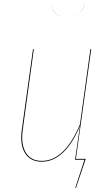

<svg xmlns="http://www.w3.org/2000/svg" viewBox="-20 -747 515 898"><path d="M292 -667.5Q228 -667.5 220.7 -726.6L221.2 -726.1Q224.1 -698.7 241.9 -683.1Q259.8 -667.5 292 -667.5Q354 -667.5 377.9 -726.1L378.4 -726.6Q367.2 -697.3 344.7 -682.4Q322.3 -667.5 292 -667.5ZM406.7 -517.1 335 -3.9H380.9L335.4 131.8H332L375 0H331.1L354 -158.2Q321.3 -78.6 275.9 -34.7Q230.5 9.3 175.3 9.3Q122.1 9.3 97.2 -30.5Q72.3 -70.3 82 -140.1L134.3 -517.1H138.2L86.4 -140.1Q77.1 -71.8 100.8 -33.2Q124.5 5.4 175.3 5.4Q230.5 5.4 275.6 -39.6Q320.8 -84.5 354 -166L402.8 -517.1Z"/></svg>

Font: Fira Sans Compressed Four
Style: Italic
Weight: 100
Width: 3
Italic angle: -8°
Designer: Carrois Corporate & Edenspiekermann AG
Foundry: Carrois Corporate GbR & Edenspiekermann AG
Version: Version 4.203;PS 004.203;hotconv 1.0.88;makeotf.lib2.5.64775